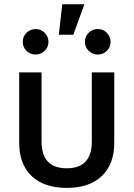

<svg xmlns="http://www.w3.org/2000/svg" viewBox="-20 -894 642 923"><path d="M300.3 9.3Q192.4 9.3 132.3 -47.6Q72.3 -104.5 72.3 -208V-545.9H179.7V-213.9Q179.7 -85 300.8 -85Q421.4 -85 421.4 -213.9V-545.9H529.3V-208Q529.3 -104.5 469.2 -47.6Q409.2 9.3 300.3 9.3ZM262.7 -727.1 279.3 -873.5H385.7L332.5 -727.1ZM151.4 -631.8Q125.5 -631.8 107.4 -649.7Q89.4 -667.5 89.4 -692.9Q89.4 -718.3 107.4 -736.3Q125.5 -754.4 151.4 -754.4Q176.8 -754.4 194.8 -736.3Q212.9 -718.3 212.9 -692.9Q212.9 -667.5 194.8 -649.7Q176.8 -631.8 151.4 -631.8ZM450.2 -631.8Q424.3 -631.8 406.2 -649.7Q388.2 -667.5 388.2 -692.9Q388.2 -718.3 406.2 -736.3Q424.3 -754.4 450.2 -754.4Q475.6 -754.4 493.7 -736.3Q511.7 -718.3 511.7 -692.9Q511.7 -667.5 493.7 -649.7Q475.6 -631.8 450.2 -631.8Z"/></svg>

Font: Inter Medium
Style: Regular
Weight: 500
Designer: Rasmus Andersson
Foundry: rsms
Version: Version 4.001;git-9221beed3